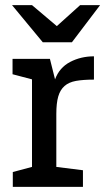

<svg xmlns="http://www.w3.org/2000/svg" viewBox="-20 -730 411 750"><path d="M347 -419Q305 -419 277 -414Q249 -409 232 -394Q215 -379 207.5 -353Q200 -327 200 -285V-78L304 -65V0H30V-58L105 -78V-420L29 -440V-500H175L195 -420Q212 -466 254 -488Q296 -510 347 -510ZM261 -565H147L27 -710H105L202 -628L293 -710H371Z"/></svg>

Font: HermeneusOne
Style: Regular
Weight: 400
Designer: Rodrigo Fuenzalida, Pablo Impallari
Foundry: Pablo Impallari, Rodrigo Fuenzalida
Version: Version 1.000; ttfautohint (v0.8) -G 200 -r 50